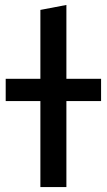

<svg xmlns="http://www.w3.org/2000/svg" viewBox="-20 -755 431 775"><path d="M143 0V-347H3V-437H143V-715L248 -735V-437H388V-347H248V0Z"/></svg>

Font: Radio Canada Condensed Medium
Style: Regular
Weight: 500
Width: 3
Designer: Charles Daoud, Etienne Aubert Bonn, Alexandre Saumier Demers, Jacques Le Bailly
Foundry: Radio-Canada
Version: Version 2.104; ttfautohint (v1.8.4.7-5d5b);gftools[0.9.28.de